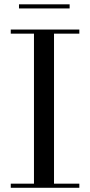

<svg xmlns="http://www.w3.org/2000/svg" viewBox="-20 -890 427 910"><path d="M31 0V-19.5H141V-730.5H31V-750H356V-730.5H236V-19.5H356V0ZM70 -850V-869.5H310V-850Z"/></svg>

Font: Bodoni Moda
Style: Regular
Weight: 400
Designer: Owen Earl
Foundry: indestructible type
Version: Version 2.005